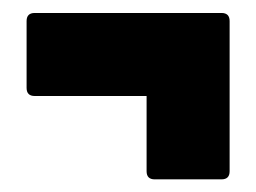

<svg xmlns="http://www.w3.org/2000/svg" viewBox="-20 -445 395 296"><path d="M218.5 -168.5Q206 -168.5 206 -181V-297H33.5Q21 -297 21 -309.5V-412.5Q21 -425 33.5 -425H321.5Q334 -425 334 -412.5V-181Q334 -168.5 321.5 -168.5Z"/></svg>

Font: Jaro 24pt
Style: Regular
Weight: 400
Designer: Agyei Archer, Celine Hurka, Mirko Velimirović
Version: Version 1.000